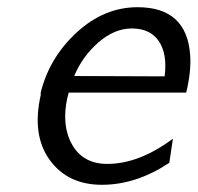

<svg xmlns="http://www.w3.org/2000/svg" viewBox="-20 -504 549 533"><path d="M93 -240V-247Q117 -344 193 -414Q269 -484 362 -484Q499 -484 508 -350Q511 -306 497 -247H171Q170 -245 169 -240Q168 -235 167 -233Q150 -155 180.5 -102Q211 -49 278 -49Q366 -49 460 -119L450 -52Q358 9 263 9Q168 9 118 -60Q68 -129 93 -240ZM186 -293 437 -292Q445 -354 421 -389.5Q397 -425 346 -425Q298 -425 253.5 -386.5Q209 -348 186 -293Z"/></svg>

Font: Coval
Style: Light Italic
Weight: 300
Foundry: Context Ltd
Version: Version 001.000